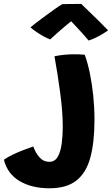

<svg xmlns="http://www.w3.org/2000/svg" viewBox="-198 -722 587 1008"><path d="M61 266.5Q-30.5 266.5 -94.8 228.8Q-159 191 -177.5 116.5Q-157 102 -128.2 88.5Q-99.5 75 -71 64.2Q-42.5 53.5 -23 47Q-13 78 8.2 102.8Q29.5 127.5 61 127.5Q90.5 127.5 105.5 100.5Q120.5 73.5 126 31.5Q131.5 -10.5 131.5 -54.5Q131.5 -134 118.2 -233.2Q105 -332.5 88 -426.5Q110.5 -431.5 137 -434.2Q163.5 -437 189.5 -437Q218.5 -437.5 247 -434.5Q262.5 -392 274 -336Q285.5 -280 291.8 -217.5Q298 -155 298 -93Q298 24 276.5 104.2Q255 184.5 203.5 225.5Q152 266.5 61 266.5ZM228.5 -701.5Q247.5 -683 273.2 -658.2Q299 -633.5 324.8 -608Q350.5 -582.5 369.5 -562.5Q344 -544.5 316.5 -530.2Q289 -516 267.5 -509Q252.5 -527 234.5 -547Q216.5 -567 200.2 -584.2Q184 -601.5 175.5 -610.5Q164 -601.5 144.5 -585Q125 -568.5 103.8 -549.8Q82.5 -531 65.5 -515Q52 -519.5 32.5 -530.2Q13 -541 -6.2 -554Q-25.5 -567 -38 -578.5Q-8.5 -602.5 25 -627.5Q58.5 -652.5 86.5 -672.2Q114.5 -692 128.5 -700Q137 -700.5 156.8 -700.8Q176.5 -701 197 -701.2Q217.5 -701.5 228.5 -701.5Z"/></svg>

Font: Grandstander
Style: Bold
Weight: 700
Designer: Tyler Finck
Foundry: Etcetera Type Co
Version: Version 1.200; ttfautohint (v1.8.3)